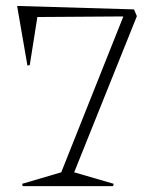

<svg xmlns="http://www.w3.org/2000/svg" viewBox="-20 -632 543 652"><path d="M38.1 -611.8 435.1 -600.1 444.8 -577.1 231.9 -46.9 366.2 -7.8 363.8 0H57.1L55.2 -7.8L188 -46.9L398.9 -576.2L106.9 -574.2L81.1 -411.1L73.2 -409.2Z"/></svg>

Font: Halibut Thin
Style: Regular
Weight: 250
Designer: Matteo Maggi
Foundry: Collletttivo
Version: Version 3.080 | FøM Fix